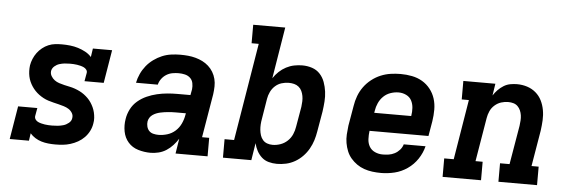

<svg xmlns="http://www.w3.org/2000/svg" viewBox="-48 -886 3097 1045"><g transform="rotate(5 1500.0 -363.5)"><path d="M280 8Q261 8 241.5 6Q222 4 204 -1.5Q186 -7 170 -17Q154 -27 142 -41L136 0H31L61 -181H166L158 -136Q157 -126 162.5 -118Q168 -110 176.5 -106Q185 -102 194.5 -99.5Q204 -97 214 -95.5Q224 -94 234 -93.5Q244 -93 254 -93Q269 -93 284.5 -94.5Q300 -96 315.5 -100.5Q331 -105 344.5 -116Q358 -127 360 -142Q363 -158 355 -171Q347 -184 335 -191.5Q323 -199 308.5 -203.5Q294 -208 279.5 -211.5Q265 -215 250.5 -218.5Q236 -222 222 -226.5Q208 -231 195 -238Q182 -245 170.5 -253.5Q159 -262 149 -272.5Q139 -283 131 -295Q123 -307 117 -320.5Q111 -334 108 -348.5Q105 -363 104.5 -378Q104 -393 106 -409Q109 -427 116.5 -445Q124 -463 135.5 -478.5Q147 -494 162.5 -506.5Q178 -519 196 -526.5Q214 -534 232.5 -536Q251 -538 269 -538Q292 -538 314.5 -535.5Q337 -533 358 -526.5Q379 -520 398.5 -509.5Q418 -499 432 -483L439 -530H544L514 -349H409L417 -394Q419 -404 413 -412Q407 -420 398.5 -424Q390 -428 380.5 -430.5Q371 -433 361 -434.5Q351 -436 341.5 -436.5Q332 -437 322 -437Q307 -437 293 -435.5Q279 -434 264.5 -429.5Q250 -425 238 -414.5Q226 -404 223 -389Q221 -374 228.5 -361Q236 -348 247.5 -339.5Q259 -331 273 -326.5Q287 -322 301.5 -318.5Q316 -315 331 -312Q346 -309 360 -304Q374 -299 387 -292.5Q400 -286 411.5 -277.5Q423 -269 433 -259Q443 -249 451 -237Q459 -225 465 -212Q471 -199 474.5 -184.5Q478 -170 479 -154.5Q480 -139 477 -124Q474 -103 464 -83Q454 -63 438.5 -47Q423 -31 403.5 -20Q384 -9 363 -2.5Q342 4 321.5 6Q301 8 280 8Z M801 8Q766 8 733 -2Q700 -12 678.5 -36.5Q657 -61 650.5 -95Q644 -129 650 -164Q654 -191 667.5 -217.5Q681 -244 703.5 -263Q726 -282 753 -294Q780 -306 808 -312.5Q836 -319 863.5 -321.5Q891 -324 919 -324H990L996 -356Q998 -373 994.5 -390Q991 -407 979 -418Q967 -429 950.5 -433Q934 -437 916 -437Q900 -437 882.5 -434Q865 -431 849.5 -421.5Q834 -412 823 -397Q812 -382 808 -365H689Q694 -390 705 -414Q716 -438 732.5 -458.5Q749 -479 771 -495Q793 -511 817 -521Q841 -531 866.5 -534.5Q892 -538 916 -538Q938 -538 959 -536Q980 -534 1000 -528.5Q1020 -523 1038 -514Q1056 -505 1071 -491.5Q1086 -478 1096.5 -460.5Q1107 -443 1112 -423Q1117 -403 1116.5 -382Q1116 -361 1113 -339L1073 -101H1112V0H937L950 -82Q938 -63 922 -45.5Q906 -28 886.5 -15.5Q867 -3 844.5 2.5Q822 8 801 8ZM835 -93Q859 -93 883.5 -100.5Q908 -108 927 -125Q946 -142 957 -165.5Q968 -189 972 -213L974 -223H919Q908 -223 897.5 -222.5Q887 -222 876.5 -221Q866 -220 855.5 -218.5Q845 -217 834 -214.5Q823 -212 813 -208Q803 -204 793.5 -197.5Q784 -191 778 -181.5Q772 -172 770 -161Q768 -147 771.5 -133Q775 -119 784 -109.5Q793 -100 807 -96.5Q821 -93 835 -93Z M1491 8Q1468 8 1446 2Q1424 -4 1408 -18.5Q1392 -33 1381.5 -52.5Q1371 -72 1366 -94L1351 0H1196V-101H1248L1336 -634H1297V-735H1472L1426 -454Q1439 -474 1456.5 -490.5Q1474 -507 1495 -518Q1516 -529 1538.5 -533.5Q1561 -538 1583 -538Q1611 -538 1636.5 -529.5Q1662 -521 1679.5 -502Q1697 -483 1706 -458Q1715 -433 1718.5 -406.5Q1722 -380 1720 -352.5Q1718 -325 1714 -297L1695 -187Q1691 -162 1683.5 -138Q1676 -114 1663 -91Q1650 -68 1631 -48.5Q1612 -29 1589 -16Q1566 -3 1541 2.5Q1516 8 1491 8ZM1459 -93Q1480 -93 1501.5 -100.5Q1523 -108 1540 -124Q1557 -140 1566 -161Q1575 -182 1578 -203L1597 -313Q1599 -328 1599.5 -343Q1600 -358 1597.5 -372Q1595 -386 1589 -399Q1583 -412 1572 -421Q1561 -430 1547 -433.5Q1533 -437 1518 -437Q1498 -437 1478.5 -431Q1459 -425 1443.5 -411Q1428 -397 1419 -378Q1410 -359 1407 -340L1389 -230Q1386 -214 1385 -198.5Q1384 -183 1385.5 -168Q1387 -153 1391.5 -139Q1396 -125 1405.5 -114Q1415 -103 1429 -98Q1443 -93 1459 -93Z M2060 8Q2036 8 2012.5 5Q1989 2 1967.5 -5.5Q1946 -13 1927.5 -26Q1909 -39 1894.5 -56Q1880 -73 1871.5 -94Q1863 -115 1859 -138Q1855 -161 1856.5 -185Q1858 -209 1861 -233L1880 -343Q1884 -370 1894 -397Q1904 -424 1921 -447.5Q1938 -471 1961.5 -489.5Q1985 -508 2011.5 -519Q2038 -530 2065.5 -534Q2093 -538 2120 -538Q2152 -538 2182.5 -532Q2213 -526 2238.5 -511Q2264 -496 2282.5 -472.5Q2301 -449 2310 -420.5Q2319 -392 2319 -360.5Q2319 -329 2314 -297L2300 -215H1978Q1975 -192 1976 -169.5Q1977 -147 1987.5 -129Q1998 -111 2018 -102Q2038 -93 2060 -93Q2077 -93 2093.5 -95.5Q2110 -98 2125.5 -106Q2141 -114 2153 -127.5Q2165 -141 2170 -158H2289Q2280 -121 2258 -88Q2236 -55 2203.5 -32.5Q2171 -10 2134 -1Q2097 8 2060 8ZM1995 -315H2197Q2201 -338 2199.5 -360Q2198 -382 2188.5 -400Q2179 -418 2159.5 -427.5Q2140 -437 2118 -437Q2096 -437 2074 -429.5Q2052 -422 2035.5 -406Q2019 -390 2009.5 -369Q2000 -348 1997 -327Z M2396 0V-101H2448L2502 -429H2463V-530H2638L2628 -465Q2638 -481 2652 -495.5Q2666 -510 2683 -520.5Q2700 -531 2719 -534.5Q2738 -538 2756 -538Q2785 -538 2811.5 -529.5Q2838 -521 2858.5 -503.5Q2879 -486 2891 -462Q2903 -438 2908 -410.5Q2913 -383 2911.5 -354.5Q2910 -326 2906 -297L2873 -101H2912V0H2701V-101H2753L2789 -313Q2791 -328 2792 -342.5Q2793 -357 2791 -371Q2789 -385 2783.5 -397.5Q2778 -410 2768.5 -419.5Q2759 -429 2745.5 -433Q2732 -437 2717 -437Q2697 -437 2678 -431Q2659 -425 2643 -411Q2627 -397 2618.5 -378Q2610 -359 2607 -340L2567 -101H2606V0Z"/></g></svg>

Font: Iosevka Curly Slab ExObl
Style: Bold
Weight: 700
Width: 7
Italic angle: -9°
Monospace: yes
Designer: Belleve Invis
Foundry: Belleve Invis
Version: Version 11.0.0; ttfautohint (v1.8.3)